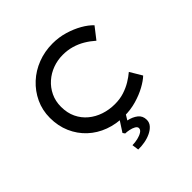

<svg xmlns="http://www.w3.org/2000/svg" viewBox="-236 -903 1345 1345"><g transform="rotate(-45 436.0 -231.0)"><path d="M478 10Q398 10 329 -15.5Q260 -41 208.5 -89Q157 -137 128 -203.5Q99 -270 99 -350Q99 -426 129.5 -491Q160 -556 212.5 -604.5Q265 -653 334 -679.5Q403 -706 481 -706Q543 -706 600 -689Q657 -672 703.5 -645.5Q750 -619 779 -588L712 -502Q678 -532 641.5 -553.5Q605 -575 563.5 -587Q522 -599 475 -599Q423 -599 375.5 -581.5Q328 -564 290.5 -531Q253 -498 231 -452Q209 -406 209 -350Q209 -289 231.5 -242Q254 -195 293 -162.5Q332 -130 382.5 -113Q433 -96 490 -96Q540 -96 581.5 -109.5Q623 -123 657 -143.5Q691 -164 718 -187L771 -98Q745 -73 699.5 -48Q654 -23 597 -6.5Q540 10 478 10ZM380 244 373 194Q400 194 427 187.5Q454 181 472 169.5Q490 158 490 142Q490 128 473 118.5Q456 109 433.5 104.5Q411 100 395 100L384 84L454 -24H513L470 46Q513 55 541.5 77.5Q570 100 570 139Q570 166 552.5 186Q535 206 506.5 219.5Q478 233 444.5 239Q411 245 380 244Z"/></g></svg>

Font: Lexend Mega
Style: Regular
Weight: 400
Designer: Bonnie Shaver-Troup, Thomas Jockin
Foundry: Lexend
Version: Version 1.007